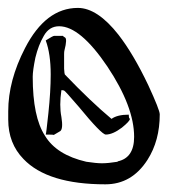

<svg xmlns="http://www.w3.org/2000/svg" viewBox="-20 -819 451 490"><path d="M387.7 -527.3Q387.7 -460 356.4 -411.1Q316.4 -348.6 249 -348.6Q101.6 -348.6 40 -413.1Q1 -453.1 1 -513.7Q1 -517.6 1 -521.5Q1 -524.4 1 -527.3Q1 -529.3 1 -531.2Q1 -533.2 1 -535.2Q1 -613.3 43.9 -696.3Q96.7 -798.8 178.7 -798.8Q228.5 -798.8 282.2 -730.5Q320.3 -681.6 358.4 -601.6Q387.7 -538.1 387.7 -527.3Q387.7 -527.3 387.7 -527.3ZM280.3 -407.2Q322.3 -416 322.3 -469.7Q322.3 -546.9 253.9 -649.4Q184.6 -752 130.9 -752Q105.5 -752 91.8 -727.5Q78.1 -704.1 70.3 -671.9Q63.5 -638.7 63.5 -623Q63.5 -520.5 94.7 -472.7Q124 -423.8 200.2 -406.2Q225.6 -402.3 240.2 -402.3Q255.9 -402.3 280.3 -406.2Q280.3 -407.2 280.3 -407.2ZM308.6 -526.4Q279.3 -526.4 264.6 -515.6Q211.9 -559.6 145.5 -628.9Q144.5 -629.9 143.6 -643.6Q143.6 -672.9 143.6 -680.7Q143.6 -687.5 144.5 -690.4Q152.3 -720.7 145.5 -723.6Q141.6 -725.6 140.6 -727.5Q121.1 -727.5 118.2 -727.5Q115.2 -727.5 96.7 -715.8Q109.4 -681.6 109.4 -628.9Q109.4 -585.9 103.5 -530.3Q97.7 -475.6 96.7 -475.6Q116.2 -475.6 117.2 -474.6Q117.2 -474.6 133.8 -484.4Q141.6 -490.2 136.7 -520.5Q130.9 -549.8 136.7 -588.9Q141.6 -588.9 143.6 -587.9Q145.5 -587.9 180.7 -546.9Q239.3 -475.6 250 -475.6Q267.6 -475.6 291 -493.2Q311.5 -509.8 311.5 -515.6Q312.5 -515.6 310.5 -516.6Q308.6 -518.6 308.6 -526.4Z"/></svg>

Font: Tolkien Dwarf Runes
Style: Regular
Weight: 400
Version: Regular